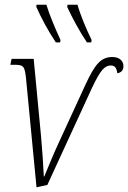

<svg xmlns="http://www.w3.org/2000/svg" viewBox="-20 -786 544 815"><path d="M349 -606H367L369 -616C346 -663 320 -725 309 -766H267L265 -757C286 -712 316 -655 349 -606ZM217 -606H235L237 -616C215 -663 189 -725 177 -766H135L134 -757C154 -712 184 -655 217 -606ZM90 -458 135 9 181 -1 371 -414C407 -490 425 -508 451 -508C467 -508 475 -498 478 -475C494 -478 504 -487 504 -505C504 -529 485 -544 457 -544C407 -544 382 -511 342 -425L227 -175C206 -130 186 -80 168 -37H166C164 -83 159 -155 154 -210L123 -536H29L24 -511H35C78 -511 84 -509 90 -458Z"/></svg>

Font: Noto Serif Condensed ExtraLight
Style: Italic
Weight: 200
Width: 3
Italic angle: -12°
Designer: Monotype Design Team
Foundry: Monotype Imaging Inc.
Version: Version 2.013